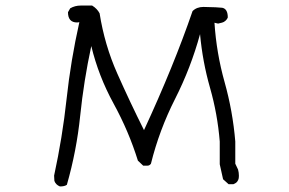

<svg xmlns="http://www.w3.org/2000/svg" viewBox="-20 -688 1040 692"><path d="M196 -16Q181 -22 176 -36L175 -55Q205 -193 220 -331.5Q235 -470 266 -608L258 -607Q225 -607 225 -644L233 -658Q250 -668 271 -668H312Q330 -657 339 -640Q357 -526 402.5 -423.5Q448 -321 499 -219Q606 -450 674 -648Q689 -663 713 -663Q767 -662 781 -660Q801 -656 801 -625Q799 -619 793 -613.5Q787 -608 780.5 -606.5Q774 -605 766 -603L753 -606Q760 -497 789.5 -392Q819 -287 828 -178V-98L838 -77Q841 -66 841 -55Q841 -49 840 -44Q839 -39 835 -33.5Q831 -28 821 -24H804L784 -42L772 -96V-178Q764 -277 737 -371.5Q710 -466 701 -565Q668 -444 611 -331.5Q554 -219 524 -98Q519 -91 512 -91H496L477 -109Q444 -215 389.5 -314.5Q335 -414 309 -522Q282 -397 269 -270.5Q256 -144 221 -22Q213 -16 196 -16Z"/></svg>

Font: Yozai
Style: Regular
Weight: 400
Designer: LXGW / Y.OzVox
Foundry: LXGW / Y.OzVox
Version: Version 0.861;October 22, 2024